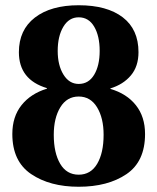

<svg xmlns="http://www.w3.org/2000/svg" viewBox="-20 -700 600 732"><path d="M27 -189Q27 -255 62 -299Q97 -343 159 -362V-364Q52 -396 52 -501Q52 -586 113 -633Q174 -680 280 -680Q388 -680 448 -634Q508 -588 508 -501Q508 -447 479 -412.5Q450 -378 401 -363V-361Q463 -343 498 -299Q533 -255 533 -189Q533 -84 462 -36Q391 12 280 12Q170 12 98.5 -36.5Q27 -85 27 -189ZM185 -186Q185 -117 209.5 -75.5Q234 -34 280 -34Q326 -34 350.5 -75.5Q375 -117 375 -186Q375 -250 350 -291Q325 -332 280 -332Q235 -332 210 -291Q185 -250 185 -186ZM200 -506Q200 -451 222 -415.5Q244 -380 280 -380Q318 -380 339 -415Q360 -450 360 -506Q360 -563 339 -598.5Q318 -634 280 -634Q243 -634 221.5 -598Q200 -562 200 -506Z"/></svg>

Font: Heuristica
Style: Bold
Weight: 700
Version: Version 1.0.2